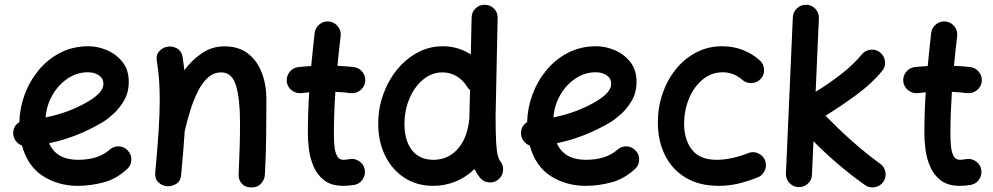

<svg xmlns="http://www.w3.org/2000/svg" viewBox="-20 -740 4212 814"><path d="M518.6 -22.9Q472.2 19.5 417.5 33.7Q362.8 47.9 310.1 47.9Q227.5 47.9 162.4 6.6Q97.2 -34.7 73.2 -123Q58.1 -128.4 47.6 -141.6Q37.1 -154.8 36.1 -171.9Q34.2 -204.6 62 -222.2Q63.5 -281.7 84.5 -338.9Q105.5 -396 143.8 -442.4Q182.1 -488.8 235.6 -516.4Q289.1 -543.9 355.5 -543.9Q394 -543.9 433.3 -527.3Q472.7 -510.7 499.3 -477.3Q525.9 -443.8 525.9 -393.1Q525.9 -348.1 505.9 -313.7Q485.8 -279.3 459.7 -256.1Q433.6 -232.9 415.5 -222.2Q306.6 -157.2 188 -132.8Q219.2 -62.5 310.1 -62.5Q397 -62.5 444.3 -105Q461.4 -120.6 484.4 -119.4Q507.3 -118.2 522.5 -101.1Q538.1 -84.5 536.9 -61.3Q535.6 -38.1 518.6 -22.9ZM352.5 -433.6Q307.1 -433.6 268.1 -408Q229 -382.3 203.4 -338.9Q177.7 -295.4 173.3 -242.2Q222.7 -252 268.3 -269Q314 -286.1 354.5 -310.1Q418.5 -348.1 418.5 -384.3Q418.5 -407.2 399.7 -420.4Q380.9 -433.6 352.5 -433.6Z M638.2 -9.3Q647.9 -113.8 652.6 -187Q657.2 -260.3 657.2 -315.9Q657.2 -362.8 654.3 -401.9Q651.4 -440.9 645 -480.5Q640.6 -505.9 653.8 -521.2Q667 -536.6 685.5 -541Q707 -546.4 728.3 -535.9Q749.5 -525.4 754.4 -497.6Q758.8 -469.2 761.7 -442.4Q794.4 -486.3 836.7 -514.9Q878.9 -543.5 931.6 -543.5Q991.7 -543.5 1031 -513.2Q1070.3 -482.9 1089.8 -431.9Q1109.4 -380.9 1109.4 -319.3Q1109.4 -241.7 1108.4 -161.6Q1107.4 -81.5 1103 0.5Q1102.1 21 1087.2 37.8Q1072.3 54.7 1046.4 54.7Q1019.5 54.7 1005.1 38.3Q990.7 22 991.7 0.5Q994.6 -61.5 996.1 -115.5Q997.6 -169.4 997.6 -220.7Q997.6 -318.4 981 -375.7Q964.4 -433.1 918 -433.1Q886.7 -433.1 862.5 -411.9Q838.4 -390.6 820.1 -354.7Q801.8 -318.8 787.8 -275.1Q773.9 -231.4 763.7 -186L763.2 -184.6Q760.7 -144.5 756.8 -98.6Q752.9 -52.7 748 1.5Q746.1 27.8 727.1 39.6Q708 51.3 686.5 49.3Q666.5 47.4 651.1 32.5Q635.7 17.6 638.2 -9.3Z M1528.3 -393.6Q1525.4 -371.1 1507.1 -356.9Q1488.8 -342.8 1466.3 -345.2Q1436 -349.1 1401.9 -350.6Q1398.9 -306.6 1397.2 -262.2Q1395.5 -217.8 1395.5 -173.3Q1395.5 -146 1397.9 -120.4Q1400.4 -94.7 1408.9 -78.6Q1417.5 -62.5 1435.5 -62.5Q1447.3 -62.5 1461.9 -65.4Q1484.4 -69.3 1503.4 -56.2Q1522.5 -43 1526.4 -21Q1530.3 1.5 1517.3 20.8Q1504.4 40 1481.9 43.9Q1469.7 45.9 1458 46.9Q1446.3 47.9 1435.5 47.9Q1384.8 47.9 1354.7 24.7Q1324.7 1.5 1309.6 -33.9Q1294.4 -69.3 1289.8 -106.9Q1285.2 -144.5 1285.2 -173.3Q1285.2 -217.8 1286.6 -261.5Q1288.1 -305.2 1291 -348.6Q1273.9 -347.2 1257.8 -345.2Q1235.4 -342.8 1217 -356.9Q1198.7 -371.1 1195.8 -393.6Q1193.4 -416.5 1207.5 -434.6Q1221.7 -452.6 1244.1 -455.6Q1271.5 -458.5 1299.3 -460Q1302.7 -495.1 1306.4 -530.3Q1310.1 -565.4 1314 -600.1Q1316.9 -623 1335 -637.2Q1353 -651.4 1375.5 -648.9Q1398.4 -646 1412.6 -627.9Q1426.8 -609.9 1424.3 -587.4Q1420.4 -555.7 1417 -524.2Q1413.6 -492.7 1410.6 -460.9Q1447.3 -459.5 1480.5 -455.6Q1502.9 -452.6 1517.1 -434.3Q1531.2 -416 1528.3 -393.6Z M1857.4 -543.9Q1921.4 -543.9 1976.1 -509.3L1979.5 -666Q1980 -689 1996.6 -704.8Q2013.2 -720.7 2036.1 -719.7Q2059.1 -719.2 2075 -702.9Q2090.8 -686.5 2089.8 -663.6L2081.1 -249Q2081.1 -174.3 2083.5 -135.7Q2085.9 -97.2 2090.3 -81.1Q2094.7 -64.9 2100.6 -57.1Q2115.2 -40 2112.8 -16.6Q2110.4 6.8 2092.8 21Q2075.7 35.6 2052.2 33.2Q2028.8 30.8 2014.6 13.2Q2001 -3.9 1991.7 -23.4Q1957 10.7 1911.9 29.3Q1866.7 47.9 1816.4 47.9Q1747.1 47.9 1694.6 13.7Q1642.1 -20.5 1612.8 -80.1Q1583.5 -139.6 1583.5 -216.3Q1583.5 -280.3 1604.5 -339.1Q1625.5 -397.9 1662.8 -444.1Q1700.2 -490.2 1750 -517.1Q1799.8 -543.9 1857.4 -543.9ZM1694.8 -214.4Q1694.8 -143.6 1726.8 -103Q1758.8 -62.5 1817.9 -62.5Q1879.4 -62.5 1920.7 -108.6Q1961.9 -154.8 1969.7 -237.3Q1969.7 -239.3 1970.2 -240.7Q1970.2 -245.1 1970.2 -250L1972.7 -357.9Q1964.4 -364.7 1959.5 -374Q1941.4 -401.9 1914.6 -417.5Q1887.7 -433.1 1856 -433.1Q1810.1 -433.1 1773.4 -402.3Q1736.8 -371.6 1715.8 -321.8Q1694.8 -272 1694.8 -214.4Z M2671.4 -22.9Q2625 19.5 2570.3 33.7Q2515.6 47.9 2462.9 47.9Q2380.4 47.9 2315.2 6.6Q2250 -34.7 2226.1 -123Q2210.9 -128.4 2200.4 -141.6Q2189.9 -154.8 2189 -171.9Q2187 -204.6 2214.8 -222.2Q2216.3 -281.7 2237.3 -338.9Q2258.3 -396 2296.6 -442.4Q2335 -488.8 2388.4 -516.4Q2441.9 -543.9 2508.3 -543.9Q2546.9 -543.9 2586.2 -527.3Q2625.5 -510.7 2652.1 -477.3Q2678.7 -443.8 2678.7 -393.1Q2678.7 -348.1 2658.7 -313.7Q2638.7 -279.3 2612.5 -256.1Q2586.4 -232.9 2568.4 -222.2Q2459.5 -157.2 2340.8 -132.8Q2372.1 -62.5 2462.9 -62.5Q2549.8 -62.5 2597.2 -105Q2614.3 -120.6 2637.2 -119.4Q2660.2 -118.2 2675.3 -101.1Q2690.9 -84.5 2689.7 -61.3Q2688.5 -38.1 2671.4 -22.9ZM2505.4 -433.6Q2460 -433.6 2420.9 -408Q2381.8 -382.3 2356.2 -338.9Q2330.6 -295.4 2326.2 -242.2Q2375.5 -252 2421.1 -269Q2466.8 -286.1 2507.3 -310.1Q2571.3 -348.1 2571.3 -384.3Q2571.3 -407.2 2552.5 -420.4Q2533.7 -433.6 2505.4 -433.6Z M3206.1 -406.7Q3191.4 -389.6 3168.2 -387.9Q3145 -386.2 3127.9 -400.9Q3090.3 -433.6 3044.9 -433.6Q2996.1 -433.6 2959 -402.8Q2921.9 -372.1 2901.1 -322.3Q2880.4 -272.5 2880.4 -214.4Q2880.4 -147.9 2913.6 -105.2Q2946.8 -62.5 3018.6 -62.5Q3052.2 -62.5 3088.6 -71Q3125 -79.6 3155.8 -92.3Q3177.7 -99.1 3198.2 -88.1Q3218.8 -77.1 3225.1 -55.2Q3231.4 -33.2 3220.5 -13.2Q3209.5 6.8 3188 13.7Q3145.5 30.3 3107.2 39.1Q3068.8 47.9 3027.3 47.9Q2944.3 47.9 2886.5 12.9Q2828.6 -22 2798.8 -82.8Q2769 -143.6 2769 -220.7Q2769 -284.7 2788.8 -342.8Q2808.6 -400.9 2845 -446Q2881.3 -491.2 2931.4 -517.6Q2981.4 -543.9 3042 -543.9Q3087.9 -543.9 3127.7 -528.8Q3167.5 -513.7 3200.2 -484.9Q3217.3 -470.2 3219.2 -447Q3221.2 -423.8 3206.1 -406.7Z M3724.6 31.2Q3711.4 49.8 3688.5 53.7Q3665.5 57.6 3647 44.4Q3588.9 3.4 3533.7 -43.7Q3478.5 -90.8 3428.7 -141.1L3422.4 0.5Q3421.9 23.4 3404.8 38.8Q3387.7 54.2 3364.7 53.2Q3341.8 52.2 3326.4 35.2Q3311 18.1 3312 -4.4L3341.3 -667Q3342.3 -689.9 3359.4 -705.3Q3376.5 -720.7 3398.9 -719.7Q3421.9 -719.2 3437.3 -702.1Q3452.6 -685.1 3451.7 -662.1L3438 -351.1Q3493.7 -384.8 3546.4 -425.8Q3599.1 -466.8 3633.8 -509.3Q3647.9 -526.9 3671.4 -529.3Q3694.8 -531.7 3711.9 -517.1Q3729.5 -502.9 3731.9 -479.5Q3734.4 -456.1 3719.7 -439Q3676.3 -385.7 3609.9 -337.2Q3543.5 -288.6 3480 -249.5Q3534.2 -193.4 3593.8 -140.6Q3653.3 -87.9 3711.4 -45.9Q3730 -32.7 3733.9 -10Q3737.8 12.7 3724.6 31.2Z M4142.1 -393.6Q4139.2 -371.1 4120.8 -356.9Q4102.5 -342.8 4080.1 -345.2Q4049.8 -349.1 4015.6 -350.6Q4012.7 -306.6 4011 -262.2Q4009.3 -217.8 4009.3 -173.3Q4009.3 -146 4011.7 -120.4Q4014.2 -94.7 4022.7 -78.6Q4031.2 -62.5 4049.3 -62.5Q4061 -62.5 4075.7 -65.4Q4098.1 -69.3 4117.2 -56.2Q4136.2 -43 4140.1 -21Q4144 1.5 4131.1 20.8Q4118.2 40 4095.7 43.9Q4083.5 45.9 4071.8 46.9Q4060.1 47.9 4049.3 47.9Q3998.5 47.9 3968.5 24.7Q3938.5 1.5 3923.3 -33.9Q3908.2 -69.3 3903.6 -106.9Q3898.9 -144.5 3898.9 -173.3Q3898.9 -217.8 3900.4 -261.5Q3901.9 -305.2 3904.8 -348.6Q3887.7 -347.2 3871.6 -345.2Q3849.1 -342.8 3830.8 -356.9Q3812.5 -371.1 3809.6 -393.6Q3807.1 -416.5 3821.3 -434.6Q3835.4 -452.6 3857.9 -455.6Q3885.3 -458.5 3913.1 -460Q3916.5 -495.1 3920.2 -530.3Q3923.8 -565.4 3927.7 -600.1Q3930.7 -623 3948.7 -637.2Q3966.8 -651.4 3989.3 -648.9Q4012.2 -646 4026.4 -627.9Q4040.5 -609.9 4038.1 -587.4Q4034.2 -555.7 4030.8 -524.2Q4027.3 -492.7 4024.4 -460.9Q4061 -459.5 4094.2 -455.6Q4116.7 -452.6 4130.9 -434.3Q4145 -416 4142.1 -393.6Z"/></svg>

Font: Mikhak SemiBold
Style: Regular
Weight: 600
Designer: Amin Abedi
Version: Version 3.3